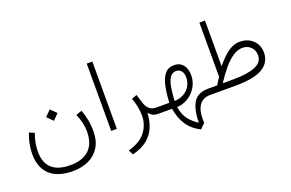

<svg xmlns="http://www.w3.org/2000/svg" viewBox="-108 -1042 2588 1708"><g transform="rotate(-20 1186.0 -188.0)"><path d="M291 -313.5 345.2 -367.2 399.4 -313.5 345.2 -259.3ZM550.8 -240.2 606.4 -259.3Q626.5 -206.1 635.3 -154.5Q644 -103 644 -53.7Q644 36.1 606.9 96.9Q569.8 157.7 504.2 188.7Q438.5 219.7 352.1 219.7Q211.9 219.7 137.2 151.6Q62.5 83.5 62.5 -46.9Q62.5 -140.1 100.1 -237.3L148.9 -217.3Q117.2 -128.9 117.2 -49.3Q117.2 162.1 350.6 162.1Q464.4 162.1 526.6 104.2Q588.9 46.4 589.4 -68.4Q589.4 -111.8 579.3 -154.8Q569.3 -197.8 550.8 -240.2Z M793.5 -637.7H846.7V-0.5H793.5Z M1150.9 -41.5Q1148.4 29.8 1124 90.3Q1099.6 150.9 1046.6 195.3Q993.7 239.7 903.8 262.2L881.3 216.8Q996.1 184.6 1046.9 116.9Q1097.7 49.3 1097.7 -35.2Q1097.7 -75.2 1089.6 -118.2Q1081.5 -161.1 1064.5 -205.6L1114.7 -223.6L1140.1 -139.6Q1154.3 -98.6 1178.7 -78.6Q1203.1 -58.6 1241.7 -58.6H1260.7V0H1246.1Q1203.1 0 1184.3 -12.5Q1165.5 -24.9 1150.9 -41.5Z M1548.8 260.7Q1469.2 220.2 1427 156.5Q1384.8 92.8 1369.1 0H1241.2V-58.6H1364.7Q1369.1 -145 1383.3 -212.9Q1397.5 -280.8 1429.2 -320.1Q1460.9 -359.4 1518.6 -359.4Q1570.8 -359.4 1601.3 -322.8Q1631.8 -286.1 1631.8 -223.1Q1631.8 -162.6 1601.8 -112.3Q1571.8 -62 1522.7 -31.5Q1473.6 -1 1417 1Q1429.7 74.2 1461.9 117.7Q1494.1 161.1 1551.3 198.2Q1551.3 76.2 1591.6 8.8Q1631.8 -58.6 1733.4 -58.6H1750V0H1732.4Q1663.1 0 1628.7 46.1Q1594.2 92.3 1594.2 175.8Q1594.2 194.8 1595.7 214.8ZM1414.6 -57.6Q1462.4 -59.1 1500.5 -79.6Q1538.6 -100.1 1561 -137Q1583.5 -173.8 1583.5 -223.1Q1583.5 -259.3 1565.4 -281.5Q1547.4 -303.7 1517.6 -303.7Q1479 -303.7 1458 -271.7Q1437 -239.7 1427.5 -184.3Q1418 -128.9 1414.6 -57.6Z M1913.1 -205.6Q1945.8 -246.1 1981.4 -280Q2017.1 -314 2055.9 -334.5Q2094.7 -355 2137.2 -355Q2189 -355 2227.5 -333.7Q2266.1 -312.5 2287.6 -275.6Q2309.1 -238.8 2309.1 -191.4Q2308.6 -98.1 2227.8 -49.1Q2147 0 1972.2 0H1730.5V-58.6H1817.9Q1828.1 -75.7 1838.6 -92.3Q1849.1 -108.9 1859.9 -125.5V-637.7H1913.1ZM1970.2 -59.6Q2101.1 -59.6 2176.3 -88.9Q2251.5 -118.2 2251.5 -187.5Q2251.5 -233.4 2220.7 -264.6Q2189.9 -295.9 2141.6 -295.9Q2095.7 -295.9 2049.8 -264.9Q2003.9 -233.9 1959.2 -180.4Q1914.6 -127 1871.1 -59.1Z"/></g></svg>

Font: Vazir Thin WOL
Style: Thin-WOL
Weight: 100
Designer: Saber Rastikerdar
Foundry: Saber Rastikerdar
Version: Version 30.0.0